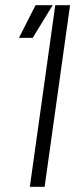

<svg xmlns="http://www.w3.org/2000/svg" viewBox="-20 -720 290 740"><path d="M53 -574H106L183 -700H117ZM95 0H152L250 -700H193Z"/></svg>

Font: Unageo
Style: Light-Italic
Weight: 300
Designer: Richard Sepsi
Foundry: Richard Sepsi
Version: Version 2.000